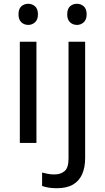

<svg xmlns="http://www.w3.org/2000/svg" viewBox="-20 -757 556 1017"><path d="M173 -536V0H85V-536ZM130 -737Q150 -737 165.5 -723.5Q181 -710 181 -681Q181 -653 165.5 -639Q150 -625 130 -625Q108 -625 93 -639Q78 -653 78 -681Q78 -710 93 -723.5Q108 -737 130 -737ZM280 240Q255 240 236 236.5Q217 233 203 228V157Q218 161 234 164Q250 167 269 167Q301 167 322 149.5Q343 132 343 83V-536H431V80Q431 130 415 166Q399 202 366 221Q333 240 280 240ZM336 -681Q336 -710 351 -723.5Q366 -737 388 -737Q408 -737 423.5 -723.5Q439 -710 439 -681Q439 -653 423.5 -639Q408 -625 388 -625Q366 -625 351 -639Q336 -653 336 -681Z"/></svg>

Font: Noto Sans Hebrew
Style: Regular
Weight: 400
Designer: Monotype Design Team
Foundry: Monotype Imaging Inc.
Version: Version 2.003;January 10, 2023;FontCreator 14.0.0.2877 64-bi